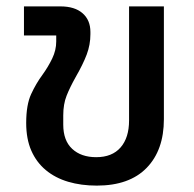

<svg xmlns="http://www.w3.org/2000/svg" viewBox="-20 -569 606 601"><path d="M283 12Q234 12 193.5 0Q153 -12 123.5 -36.5Q94 -61 78 -97.5Q62 -134 62 -184Q62 -241 77.5 -274.5Q93 -308 113 -335Q131 -360 143.5 -386Q156 -412 156 -439V-458H55V-549H169Q214 -549 238.5 -527.5Q263 -506 263 -469V-462Q263 -429 251.5 -398.5Q240 -368 217 -328Q199 -296 188.5 -269.5Q178 -243 178 -208V-179Q178 -129 206 -103Q234 -77 281 -77Q331 -77 357.5 -107.5Q384 -138 384 -192V-549H493V-196Q493 -99 439 -43.5Q385 12 283 12Z"/></svg>

Font: IBM Plex Sans Thai Medm
Style: Regular
Weight: 500
Designer: Mike Abbink, Paul van der Laan, Pieter van Rosmalen, Ben Mitchell, Mark Frömberg
Foundry: Bold Monday
Version: Version 1.2